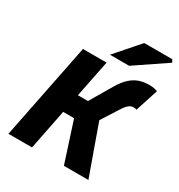

<svg xmlns="http://www.w3.org/2000/svg" viewBox="-198 -994 1053 1127"><g transform="rotate(30 328.0 -430.0)"><path d="M26 0 156 -650H316L266 -400H334L420 -546Q447 -592 475 -617Q503 -642 533.5 -652Q564 -662 600 -662Q633 -662 656 -652L606 -498Q603 -500 597.5 -501Q592 -502 584 -502Q573 -502 563.5 -497Q554 -492 544 -481.5Q534 -471 522 -452L448 -336L568 0H402L314 -272H240L186 0ZM310 -700 450 -860H640L650 -842L440 -700Z"/></g></svg>

Font: Source Sans 3 Black
Style: Italic
Weight: 900
Italic angle: -11°
Designer: Paul D. Hunt
Foundry: Adobe
Version: Version 3.052;hotconv 1.1.0;makeotfexe 2.6.0